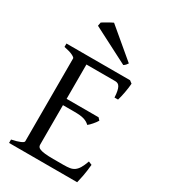

<svg xmlns="http://www.w3.org/2000/svg" viewBox="-204 -934 904 1029"><g transform="rotate(30 248.0 -419.5)"><path d="M465.8 -119.1Q461.9 -77.1 455.8 -45.7Q449.7 -14.2 445.8 0H24.4V-21Q57.6 -27.8 76.4 -35.9Q95.2 -43.9 95.2 -50.8V-564Q95.2 -569.8 77.4 -578.6Q59.6 -587.4 24.4 -594.2V-615.2H418L434.1 -603Q433.1 -590.3 431.2 -575.2Q429.2 -560.1 426.3 -544.9Q423.3 -529.8 420.2 -516.1Q417 -502.4 414.1 -493.2H392.1Q391.1 -515.6 387.9 -530.8Q384.8 -545.9 379.9 -554.9Q375 -564 367.9 -567.6Q360.8 -571.3 352.1 -571.3H173.3V-358.9H371.1L383.8 -345.2Q379.9 -338.4 374.3 -330.8Q368.7 -323.2 362.5 -316.2Q356.4 -309.1 350.3 -303Q344.2 -296.9 338.9 -293Q331.5 -300.3 323 -305.2Q314.5 -310.1 303.5 -313.5Q292.5 -316.9 277.6 -318.4Q262.7 -319.8 242.2 -319.8H173.3V-75.2Q173.3 -67.9 176.8 -62.3Q180.2 -56.6 190.9 -52.5Q201.7 -48.3 221.2 -46.1Q240.7 -43.9 272.9 -43.9H335.9Q358.4 -43.9 374.3 -46.4Q390.1 -48.8 402.3 -57.4Q414.6 -65.9 424.6 -82.5Q434.6 -99.1 444.8 -127.9ZM123 -782.2 127 -804.2Q131.3 -807.1 139.6 -812Q147.9 -816.9 157.2 -822.3Q166.5 -827.6 175.3 -832.3Q184.1 -836.9 189.5 -839.4L367.2 -689.9Q363.3 -683.6 358.4 -678Q353.5 -672.4 345.7 -667.5Z"/></g></svg>

Font: Akkhara
Style: Regular
Weight: 400
Designer: J. Victor Gaultney
Version: Version 1.00 June 13, 2006, initial release